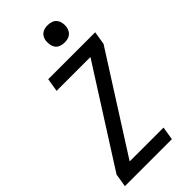

<svg xmlns="http://www.w3.org/2000/svg" viewBox="-292 -1020 1087 1087"><g transform="rotate(-45 251.5 -477.0)"><path d="M6 0 19 -80 385 -655H114L127 -735H503L490 -655L124 -80H395L382 0ZM340 -816Q324 -816 308.5 -821.5Q293 -827 284 -839.5Q275 -852 272.5 -868.5Q270 -885 272 -902Q274 -913 280 -924Q286 -935 296 -942Q306 -949 317.5 -951.5Q329 -954 341 -954Q357 -954 372.5 -948.5Q388 -943 397 -930.5Q406 -918 409 -901.5Q412 -885 409 -868Q407 -857 401 -846Q395 -835 385 -828Q375 -821 363.5 -818.5Q352 -816 340 -816Z"/></g></svg>

Font: Iosevka SS18 Medium
Style: Italic
Weight: 500
Italic angle: -9°
Monospace: yes
Designer: Belleve Invis
Foundry: Belleve Invis
Version: Version 25.1.1; ttfautohint (v1.8.4)